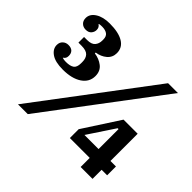

<svg xmlns="http://www.w3.org/2000/svg" viewBox="-163 -906 1107 1107"><g transform="rotate(45 391.0 -352.0)"><path d="M147 -324Q85 -324 53.5 -346Q22 -368 22 -400Q22 -422 36 -435Q50 -448 70 -448Q93 -448 104.5 -436.5Q116 -425 116 -405Q116 -393 112 -386Q108 -379 100 -374V-372Q105 -370 112.5 -369Q120 -368 128 -368Q163 -368 179.5 -380Q196 -392 196 -424V-435Q196 -465 180.5 -481.5Q165 -498 127 -498H101V-544H126Q161 -544 175.5 -561Q190 -578 190 -604V-612Q190 -638 174.5 -649Q159 -660 133 -660Q127 -660 119.5 -659.5Q112 -659 108 -657V-655Q124 -645 124 -624Q124 -607 112.5 -593.5Q101 -580 78 -580Q57 -580 43.5 -593Q30 -606 30 -628Q30 -661 63.5 -682.5Q97 -704 151 -704Q223 -704 262 -680.5Q301 -657 301 -612Q301 -577 275 -555Q249 -533 212 -528V-521Q250 -516 278.5 -494Q307 -472 307 -431Q307 -382 264 -353Q221 -324 147 -324ZM632 -698H712L186 0H106ZM617 -74H455V-146L599 -368H714V-146H759V-74H714V0H617ZM502 -146H617V-309H610Z"/></g></svg>

Font: IBM Plex Serif
Style: Bold
Weight: 700
Designer: Mike Abbink, Paul van der Laan, Pieter van Rosmalen
Foundry: Bold Monday
Version: Version 2.008